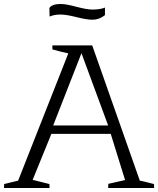

<svg xmlns="http://www.w3.org/2000/svg" viewBox="-59 -944 794 964"><path d="M350 -677 208 -314H484ZM190 0H-39Q-39 -5 -38.5 -11Q-38 -17 -38 -20L32 -37L284 -676Q246 -684 204 -696V-716H404L643 -37Q656 -35 680.5 -28.5Q705 -22 714 -20Q714 -14 714.5 -8.5Q715 -3 715 0H484Q484 -4 484.5 -11Q485 -18 485 -21L569 -40L497 -272H199L105 -41Q119 -37 149 -30Q179 -23 189 -20Q189 -14 189.5 -8.5Q190 -3 190 0ZM190 -861 189 -904Q202 -924 246 -924Q272 -924 324.5 -910Q377 -896 405 -896Q445 -896 468 -906V-868Q439 -845 406 -845Q376 -845 325 -858Q274 -871 244 -871Q214 -871 190 -861Z"/></svg>

Font: Afta serif
Style: Regular
Weight: 400
Designer: parq.ink
Foundry: Oriol Esparraguera Font
Version: Version 1.000